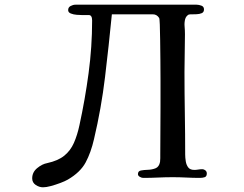

<svg xmlns="http://www.w3.org/2000/svg" viewBox="-20 -755 1040 817"><path d="M860 -17Q860 -4 851 -1Q842 2 831 2Q802 2 773 0.5Q744 -1 715 -1Q684 -1 652.5 0.5Q621 2 589 2Q583 2 575 -2.5Q567 -7 567 -14Q567 -27 579.5 -29.5Q592 -32 609.5 -32.5Q627 -33 642 -39Q657 -45 661 -66Q662 -74 662 -81.5Q662 -89 662 -96Q662 -147 662.5 -198.5Q663 -250 663 -301Q663 -310 663 -340Q663 -370 663 -412Q663 -454 662.5 -499Q662 -544 661.5 -584Q661 -624 660 -650.5Q659 -677 657 -679Q647 -694 631 -694H456Q443 -561 427 -427.5Q411 -294 380 -163Q367 -106 344.5 -64Q322 -22 269 9Q257 16 237 23.5Q217 31 197 36.5Q177 42 163 42Q147 42 132 32Q117 22 117 4Q117 -22 138 -39.5Q159 -57 181 -61Q227 -71 253.5 -92.5Q280 -114 294.5 -147Q309 -180 318 -222Q342 -332 357 -444Q372 -556 372 -668Q372 -691 357.5 -691Q343 -691 327 -691Q320 -691 306.5 -692Q293 -693 281.5 -697.5Q270 -702 270 -712Q270 -724 280.5 -729.5Q291 -735 301 -735H817Q826 -735 837 -731Q848 -727 848 -715Q848 -703 838.5 -699Q829 -695 817 -694.5Q805 -694 797 -694Q794 -694 790 -694Q786 -694 783 -693Q772 -687 768 -674Q764 -659 765.5 -642.5Q767 -626 767 -609Q767 -569 766 -529Q765 -489 765 -449Q765 -361 766.5 -273Q768 -185 768 -97Q768 -84 770.5 -68.5Q773 -53 781 -42.5Q789 -32 807 -32Q815 -32 823.5 -33.5Q832 -35 841 -35Q848 -35 854 -30Q860 -25 860 -17Z"/></svg>

Font: Kaisei Decol Medium
Style: Regular
Weight: 500
Designer: Font-Kai, 金井和夫
Foundry: KAZUO KANAI
Version: Version 5.003